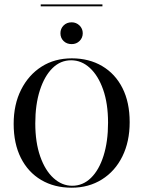

<svg xmlns="http://www.w3.org/2000/svg" viewBox="-20 -850 658 881"><path d="M308.9 11.3Q229 11.3 169 -24.2Q108.9 -59.7 75.8 -125.4Q42.7 -191.1 42.7 -281.5Q42.7 -371 77 -438.7Q111.3 -506.5 171 -544.4Q230.6 -582.3 309.7 -582.3Q388.7 -582.3 448.8 -546.8Q508.9 -511.3 541.9 -446Q575 -380.6 575 -289.5Q575 -200 541.5 -132.3Q508.1 -64.5 447.6 -26.6Q387.1 11.3 308.9 11.3ZM311.3 2.4Q360.5 2.4 397.6 -33.9Q434.7 -70.2 455.2 -135.5Q475.8 -200.8 475.8 -287.1Q475.8 -375 453.2 -439.1Q430.6 -503.2 392.3 -538.3Q354 -573.4 306.5 -573.4Q257.3 -573.4 220.6 -537.1Q183.9 -500.8 162.9 -435.5Q141.9 -370.2 141.9 -283.9Q141.9 -196.8 164.5 -132.3Q187.1 -67.7 225.8 -32.7Q264.5 2.4 311.3 2.4ZM308.9 -647.6Q286.3 -647.6 271.8 -661.7Q257.3 -675.8 257.3 -697.6Q257.3 -718.5 271.8 -733.1Q286.3 -747.6 308.9 -747.6Q329.8 -747.6 344.8 -733.1Q359.7 -718.5 359.7 -697.6Q359.7 -676.6 345.2 -662.1Q330.6 -647.6 308.9 -647.6ZM166.9 -821V-829.8H450V-821Z"/></svg>

Font: Playfair 144pt SemiCondensed Medium
Style: Regular
Weight: 500
Width: 4
Designer: Claus Eggers Sørensen
Foundry: Claus Eggers Sørensen
Version: Version 2.203